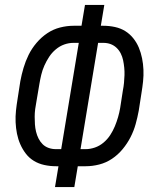

<svg xmlns="http://www.w3.org/2000/svg" viewBox="-20 -755 634 775"><path d="M202 0 216 -84H206Q182 -84 159 -89Q136 -94 117 -105.5Q98 -117 84.5 -134.5Q71 -152 62 -172.5Q53 -193 48.5 -215.5Q44 -238 43 -261.5Q42 -285 44.5 -308.5Q47 -332 51 -356L62 -427Q67 -454 75 -481Q83 -508 95.5 -533.5Q108 -559 127.5 -582Q147 -605 171 -621Q195 -637 222.5 -644Q250 -651 277 -651H309L323 -735H401L387 -651H397Q421 -651 444 -646Q467 -641 485.5 -629.5Q504 -618 518 -600.5Q532 -583 540.5 -562.5Q549 -542 553.5 -519.5Q558 -497 559 -473.5Q560 -450 557.5 -426.5Q555 -403 551 -379L540 -308Q535 -281 527.5 -254Q520 -227 507 -201.5Q494 -176 475 -153Q456 -130 432 -114Q408 -98 380.5 -91Q353 -84 326 -84H294L280 0ZM205 -153H227L298 -582H277Q258 -582 239.5 -575.5Q221 -569 205 -555.5Q189 -542 178 -525Q167 -508 159 -490Q151 -472 146.5 -453Q142 -434 139 -416L127 -345Q124 -330 122 -314.5Q120 -299 120 -283.5Q120 -268 121 -253Q122 -238 125.5 -223.5Q129 -209 135.5 -196Q142 -183 152 -173Q162 -163 176 -158Q190 -153 205 -153ZM305 -153H326Q344 -153 363 -159.5Q382 -166 398 -179.5Q414 -193 425 -210Q436 -227 443.5 -245Q451 -263 456.5 -282Q462 -301 465 -319L476 -390Q479 -405 480.5 -420.5Q482 -436 482.5 -451.5Q483 -467 481.5 -482Q480 -497 477 -511.5Q474 -526 467.5 -539Q461 -552 450.5 -562Q440 -572 426.5 -577Q413 -582 397 -582H376Z"/></svg>

Font: Iosevka QP
Style: Italic
Weight: 400
Italic angle: -9°
Designer: Belleve Invis
Foundry: Belleve Invis
Version: Version 20.0.0; ttfautohint (v1.8.4)